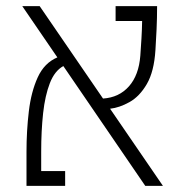

<svg xmlns="http://www.w3.org/2000/svg" viewBox="-20 -606 626 626"><path d="M453.6 0 186.5 -390.6Q158.2 -375 142.6 -335Q127 -294.9 120.6 -237.3Q114.3 -179.7 114.3 -111.3V-48.3H192.4V0H66.4V-111.3Q66.4 -179.2 74 -242.9Q81.5 -306.6 103 -353.8Q124.5 -400.9 167 -418.9L52.7 -585.9H109.4L315.9 -284.7Q368.2 -288.1 400.4 -324.5Q432.6 -360.8 437.5 -424.3Q439.5 -451.2 441.2 -480.2Q442.9 -509.3 443.4 -537.6H356.9V-585.9H492.2Q492.2 -547.4 490.5 -510.5Q488.8 -473.6 486.8 -442.9Q482.4 -372.6 458.7 -332Q435.1 -291.5 402.3 -273.2Q369.6 -254.9 338.9 -251.5L511.2 0Z"/></svg>

Font: Cascadia Mono NF ExtraLight
Style: Regular
Weight: 200
Monospace: yes
Designer: Aaron Bell
Foundry: Saja Typeworks
Version: Version 2404.023; ttfautohint (v1.8.4)